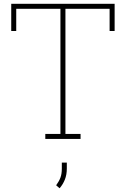

<svg xmlns="http://www.w3.org/2000/svg" viewBox="-20 -731 664 1010"><path d="M218.3 0V-26.4H297.9V-684.6H65.4V-567.9H39.1V-710.9H583V-567.9H556.6V-684.6H324.2V-26.4H403.8V0ZM293.5 259.3 275.4 243.7Q291 222.2 298.1 202.9Q305.2 183.6 305.2 156.2V124.5H331.5V155.3Q331.5 188 321.3 213.6Q311 239.3 293.5 259.3Z"/></svg>

Font: Roboto Slab Thin
Style: Regular
Weight: 100
Designer: Google
Version: Version 2.000; ttfautohint (v1.8.1.43-b0c9)